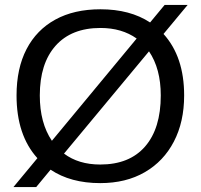

<svg xmlns="http://www.w3.org/2000/svg" viewBox="-20 -736 818 782"><path d="M730 -347.2Q730 -239.7 688.2 -159.4Q646.5 -79.1 569.8 -34.7Q493.2 9.8 388.2 9.8Q267.6 9.8 186 -44.9L127.4 25.9H34.7L132.3 -91.8Q47.4 -185.5 47.4 -347.2Q47.4 -457.5 88.1 -535.9Q128.9 -614.3 205.3 -656.2Q281.7 -698.2 389.2 -698.2Q509.8 -698.2 591.3 -644.5L650.4 -715.8H744.1L646 -597.7Q730 -504.9 730 -347.2ZM142.1 -347.2Q142.1 -235.4 191.4 -162.6L536.6 -579.1Q476.1 -622.1 389.2 -622.1Q271 -622.1 206.5 -549.8Q142.1 -477.5 142.1 -347.2ZM634.8 -347.2Q634.8 -456.1 586.9 -526.9L240.7 -110.4Q299.8 -65.9 388.2 -65.9Q507.3 -65.9 571 -139.4Q634.8 -212.9 634.8 -347.2Z"/></svg>

Font: Arimo Nerd Font
Style: Regular
Weight: 400
Designer: Steve Matteson
Foundry: Monotype Imaging Inc.
Version: Version 1.33;Nerd Fonts 3.2.1